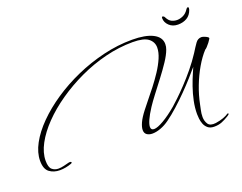

<svg xmlns="http://www.w3.org/2000/svg" viewBox="-120 -910 1572 1246"><g transform="rotate(-20 666.0 -286.5)"><path d="M1167 107Q1140 107 1124 94Q1108 81 1100.5 62Q1093 43 1091 23.5Q1089 4 1089 -8Q1089 -51 1098.5 -97Q1108 -143 1123.5 -187.5Q1139 -232 1155 -268Q1159 -277 1163 -286.5Q1167 -296 1171 -305Q1150 -280 1118 -244Q1086 -208 1048 -169.5Q1010 -131 970 -95Q930 -59 894 -33Q864 -11 832.5 0.5Q801 12 775 12Q752 12 737 1.5Q722 -9 722 -31Q722 -51 735 -80Q748 -109 779 -149Q794 -169 820 -200.5Q846 -232 876 -270.5Q906 -309 933 -350Q960 -391 977 -430.5Q994 -470 994 -503Q994 -541 963 -565.5Q932 -590 855 -590Q762 -590 667 -566.5Q572 -543 483.5 -501.5Q395 -460 318.5 -407Q242 -354 184.5 -294.5Q127 -235 94.5 -174.5Q62 -114 62 -59Q62 -14 80 1.5Q98 17 124 17Q142 17 162 12Q182 7 198 3Q200 2 205 2Q217 2 217 8Q217 12 210 15Q191 22 170 26Q149 30 129 30Q87 30 57.5 8Q28 -14 28 -71Q28 -127 61 -188Q94 -249 153.5 -309Q213 -369 292.5 -422.5Q372 -476 464.5 -517Q557 -558 657 -582Q757 -606 857 -606Q949 -606 1000 -580Q1051 -554 1051 -506Q1051 -487 1044 -469Q1032 -436 1004 -394Q976 -352 942 -307.5Q908 -263 877 -222.5Q846 -182 827 -153Q799 -110 786 -80.5Q773 -51 773 -34Q773 -12 795 -12Q818 -12 862 -37.5Q906 -63 958 -107Q973 -120 1002 -147.5Q1031 -175 1067 -213Q1103 -251 1139.5 -295.5Q1176 -340 1206 -386Q1229 -423 1245 -445.5Q1261 -468 1286 -468Q1293 -468 1305 -463.5Q1317 -459 1326 -453Q1335 -447 1331 -440Q1326 -431 1316 -418Q1306 -405 1296.5 -395Q1287 -385 1282 -383Q1248 -346 1217.5 -293.5Q1187 -241 1164 -181Q1141 -121 1129 -61Q1127 -49 1121.5 -25.5Q1116 -2 1116 22Q1116 50 1130 71.5Q1144 93 1184 88Q1216 83 1237.5 75Q1259 67 1269 60Q1274 56 1278 56Q1282 56 1282 59Q1282 65 1268 73Q1244 88 1220.5 97.5Q1197 107 1167 107ZM1173 -596Q1136 -596 1112.5 -618.5Q1089 -641 1089 -670Q1089 -680 1094 -680Q1096 -680 1101 -678Q1106 -676 1110 -667Q1122 -643 1140 -634.5Q1158 -626 1177 -626Q1197 -626 1219 -636Q1241 -646 1257 -671Q1263 -680 1268 -680Q1275 -680 1275 -673Q1275 -670 1273 -662Q1261 -627 1234.5 -611.5Q1208 -596 1173 -596Z"/></g></svg>

Font: WindSong
Style: Regular
Weight: 400
Designer: Robert E. Leuschke
Foundry: Robert E. Leuschke
Version: Version 1.010; ttfautohint (v1.8.3)